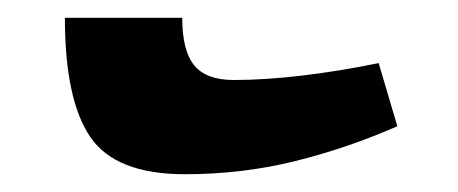

<svg xmlns="http://www.w3.org/2000/svg" viewBox="-20 -371 515 216"><path d="M188 -175Q110 -175 81.5 -217Q53 -259 53 -351H185Q185 -314 198.5 -297.5Q212 -281 243 -281Q278 -281 320 -286Q362 -291 406 -300L427 -229Q370 -204 311 -189.5Q252 -175 188 -175Z"/></svg>

Font: Noto Serif Armenian ExtraBold
Style: Regular
Weight: 800
Version: Version 2.007